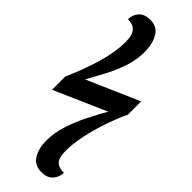

<svg xmlns="http://www.w3.org/2000/svg" viewBox="-319 -779 1019 1019"><g transform="rotate(45 190.0 -269.5)"><path d="M271 221Q219 221 195 181.5Q171 142 171 84Q171 25 190.5 -35Q210 -95 238.5 -151.5Q267 -208 295 -257L2 -128V-228Q44 -321 71.5 -414.5Q99 -508 99 -584Q99 -635 80 -656.5Q61 -678 22 -678Q22 -711 43.5 -735.5Q65 -760 108 -760Q160 -760 184 -719Q208 -678 208 -617Q208 -558 189 -501.5Q170 -445 142 -392Q114 -339 87 -291L380 -419V-320Q351 -257 329 -191Q307 -125 294.5 -63Q282 -1 282 50Q282 100 300 119.5Q318 139 358 139Q358 171 336.5 196Q315 221 271 221Z"/></g></svg>

Font: Noto Serif ExtraCondensed ExtraBold
Style: Regular
Weight: 800
Width: 2
Designer: Monotype Design Team
Foundry: Monotype Imaging Inc.
Version: Version 2.013; ttfautohint (v1.8.4.7-5d5b)